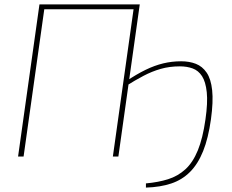

<svg xmlns="http://www.w3.org/2000/svg" viewBox="-20 -710 1051 871"><path d="M642 141V122Q698 117 742.5 103Q787 89 821 58Q855 27 877.5 -28Q900 -83 912 -168Q923 -244 918 -291.5Q913 -339 896.5 -364.5Q880 -390 854 -399.5Q828 -409 796 -409Q749 -409 709 -397.5Q669 -386 631 -366Q593 -346 550 -319L553 -342Q599 -373 640 -393Q681 -413 720.5 -422.5Q760 -432 802 -432Q839 -432 868.5 -420.5Q898 -409 917.5 -380.5Q937 -352 942.5 -300.5Q948 -249 937 -169Q925 -83 901.5 -24.5Q878 34 842 70Q806 106 756.5 122.5Q707 139 642 141ZM62 0 159 -690H184L87 0ZM492 0 589 -690H614L517 0ZM173 -668 176 -690H600L597 -668Z"/></svg>

Font: Exo 2 Thin
Style: Italic
Weight: 250
Italic angle: -8°
Designer: Natanael Gama
Foundry: Natanael Gama
Version: Version 2.010